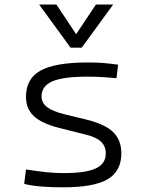

<svg xmlns="http://www.w3.org/2000/svg" viewBox="-20 -796 626 826"><path d="M252.9 9.8Q196.3 9.8 156 6.3Q115.7 2.9 84 -4.9L91.8 -66.9Q142.1 -59.1 180.2 -55.2Q218.3 -51.3 252.9 -51.3Q348.6 -51.3 391.8 -71.3Q435.1 -91.3 435.1 -135.7Q435.1 -166.5 415 -186Q395 -205.6 351.1 -216.3L234.9 -245.6Q159.7 -264.6 125.7 -296.4Q91.8 -328.1 91.8 -379.4Q91.8 -458 155 -492.7Q218.3 -527.3 359.4 -527.3Q393.6 -527.3 423.1 -525.1Q452.6 -522.9 488.3 -517.6L481 -459.5Q441.4 -463.4 411.9 -464.8Q382.3 -466.3 356.4 -466.3Q252 -466.3 205.3 -446Q158.7 -425.8 158.7 -380.9Q158.7 -354 182.4 -335.4Q206.1 -316.9 258.3 -304.2L351.1 -281.7Q431.2 -262.2 466.6 -227.8Q502 -193.4 502 -136.2Q502 -59.6 443.1 -24.9Q384.3 9.8 252.9 9.8ZM283.7 -590.8 148.4 -776.4H222.7L307.6 -648.9L392.6 -776.4H466.8L331.5 -590.8Z"/></svg>

Font: Cascadia Mono PL Light
Style: Regular
Weight: 300
Monospace: yes
Designer: Aaron Bell
Foundry: Saja Typeworks
Version: Version 2404.023; ttfautohint (v1.8.4)